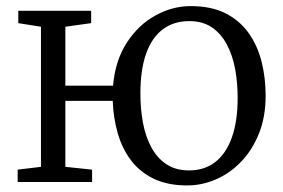

<svg xmlns="http://www.w3.org/2000/svg" viewBox="-20 -582 904 614"><path d="M579 11Q516 11 471.5 -10.5Q427 -32 398.8 -69.5Q370.5 -107 356.5 -156Q342.5 -205 340.5 -259.5H189V-48.5L274.5 -39.5V0H36.5V-39.5L111 -48.5V-496.5L38.5 -508V-547.5H271.5V-508L189 -496.5V-308H341.5Q348.5 -388.5 385.5 -445.5Q422.5 -502.5 477 -532.5Q531.5 -562.5 589.5 -562.5Q655.5 -562.5 701 -539.5Q746.5 -516.5 775 -476.5Q803.5 -436.5 816.5 -384.8Q829.5 -333 829.5 -276Q829.5 -208.5 808.2 -155.2Q787 -102 751 -64.8Q715 -27.5 670.2 -8.2Q625.5 11 579 11ZM584.5 -37Q633.5 -37 668 -63.5Q702.5 -90 721.2 -141.8Q740 -193.5 740 -269Q740 -318 731.8 -362Q723.5 -406 705.2 -440.2Q687 -474.5 657.5 -494.5Q628 -514.5 585.5 -514.5Q536 -514.5 501 -488.5Q466 -462.5 447.5 -411Q429 -359.5 429 -283Q429 -233.5 437.2 -189.2Q445.5 -145 464 -110.8Q482.5 -76.5 512.2 -56.8Q542 -37 584.5 -37Z"/></svg>

Font: Merriweather 36pt Light
Style: Regular
Weight: 300
Designer: Eben Sorkin
Foundry: Eben Sorkin
Version: Version 2.100